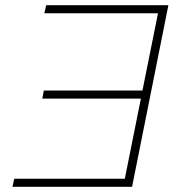

<svg xmlns="http://www.w3.org/2000/svg" viewBox="-20 -720 708 740"><path d="M589 -669H151L158 -700H629L489 0H28L35 -31H461L523 -340H143L149 -371H529Z"/></svg>

Font: Montserrat Thin ExtraLight
Style: Italic
Weight: 250
Italic angle: -11.3°
Version: Version 9.000